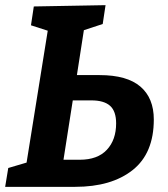

<svg xmlns="http://www.w3.org/2000/svg" viewBox="-23 -724 650 744"><path d="M-3 0 9 -73 80 -94 162 -605 97 -626 108 -699 386 -704 375 -631 302 -607 275 -433H363Q469 -433 521 -388.5Q573 -344 573 -261Q573 -130 491 -65Q409 0 268 0ZM331 -335H259L223 -105H286Q355 -105 391 -143.5Q427 -182 427 -246Q427 -293 403.5 -314Q380 -335 331 -335Z"/></svg>

Font: Bitter
Style: Bold Italic
Weight: 700
Italic angle: -9°
Designer: Sol Matas, and Bitter project Authors
Foundry: Sol Matas
Version: Version 2.001